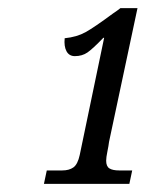

<svg xmlns="http://www.w3.org/2000/svg" viewBox="-20 -839 360 472"><path d="M95 -420H133Q150 -420 160.5 -427.5Q171 -435 176 -458L236 -746H234Q208 -719 195 -710Q182 -701 164 -701Q150 -701 143.5 -713Q137 -725 139 -745Q169 -748 190.5 -760Q212 -772 258 -806Q270 -814 276 -819H318L248 -490Q247 -481 244 -466.5Q241 -452 241 -444Q241 -430 249 -425Q257 -420 273 -420H305L298 -387H88Z"/></svg>

Font: Noto Serif Cond
Style: Italic
Weight: 400
Width: 3
Italic angle: -12°
Designer: Monotype Design Team
Foundry: Monotype Imaging Inc.
Version: Version 1.001